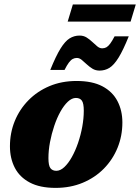

<svg xmlns="http://www.w3.org/2000/svg" viewBox="-20 -854 648 888"><path d="M334.5 -479.5Q407 -479.5 453.8 -454.8Q500.5 -430 523.2 -386.5Q546 -343 546 -287.5Q546 -225.5 523.8 -170.8Q501.5 -116 460.5 -74.2Q419.5 -32.5 362.8 -8.8Q306 15 237 15Q164.5 15 117.8 -9.8Q71 -34.5 48.5 -78Q26 -121.5 26 -177.5Q26 -239.5 48.2 -294Q70.5 -348.5 111.5 -390.2Q152.5 -432 209 -455.8Q265.5 -479.5 334.5 -479.5ZM240.5 -64Q259 -64 277.5 -81.2Q296 -98.5 312.2 -127.5Q328.5 -156.5 341 -193Q353.5 -229.5 360.5 -268Q367.5 -306.5 367.5 -342Q367.5 -376.5 358.5 -388.8Q349.5 -401 331 -401Q312.5 -401 294 -383.8Q275.5 -366.5 259.2 -337.2Q243 -308 230.8 -271.5Q218.5 -235 211.2 -196.5Q204 -158 204 -122.5Q204 -88.5 213.2 -76.2Q222.5 -64 240.5 -64ZM575.5 -686Q549.5 -621.5 528.2 -587.2Q507 -553 486.2 -540.2Q465.5 -527.5 440.5 -527.5Q422 -527.5 407.8 -536.2Q393.5 -545 381.2 -556.5Q369 -568 358 -577Q347 -586 335.5 -586Q325 -586 316.2 -581.2Q307.5 -576.5 298.5 -564.5Q289.5 -552.5 278.5 -530.5H212.5Q238.5 -595 259.8 -629.2Q281 -663.5 302 -676.5Q323 -689.5 348 -689.5Q366.5 -689.5 380.8 -680.5Q395 -671.5 407 -660Q419 -648.5 430 -639.5Q441 -630.5 452.5 -630.5Q463.5 -630.5 472 -635.2Q480.5 -640 489.5 -652Q498.5 -664 510 -686ZM293 -754 317 -833.5H608L584 -754Z"/></svg>

Font: Newsreader ExtraBold
Style: Italic
Weight: 800
Italic angle: -17°
Designer: Hugues Gentile
Foundry: Production Type
Version: Version 1.003